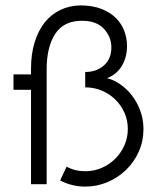

<svg xmlns="http://www.w3.org/2000/svg" viewBox="-20 -683 591 712"><path d="M203 -14 227 -65Q258 -48 296 -48Q329 -48 357.5 -60.5Q386 -73 407.5 -94.5Q429 -116 441.5 -144.5Q454 -173 454 -205Q454 -237 441.5 -265Q429 -293 407.5 -314Q386 -335 357.5 -347Q329 -359 297 -359H296V-416Q338 -416 365.5 -440.5Q393 -465 393 -507Q393 -546 365.5 -576Q338 -606 284 -606Q216 -606 184.5 -557Q153 -508 153 -426V0H95V-350H30V-407H95V-428Q95 -483 108.5 -526.5Q122 -570 146 -600Q170 -630 203.5 -646Q237 -662 277 -663Q323 -663 356 -650Q389 -637 410 -616Q431 -595 441 -568Q451 -541 451 -512Q451 -471 432 -439Q413 -407 377 -393Q402 -387 426.5 -370Q451 -353 470 -328Q489 -303 500.5 -271.5Q512 -240 512 -204Q512 -160 495 -121.5Q478 -83 448.5 -54Q419 -25 379.5 -8Q340 9 296 9Q246 9 203 -14Z"/></svg>

Font: Josefin Sans
Style: Regular
Weight: 400
Designer: Santiago Orozco
Foundry: Typemade
Version: Version 1.0